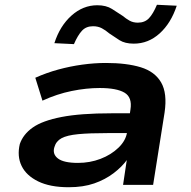

<svg xmlns="http://www.w3.org/2000/svg" viewBox="-20 -775 800 805"><path d="M268 10Q190 10 140 -14.5Q90 -39 70.5 -79.5Q51 -120 63 -171Q77 -212 117.5 -240.5Q158 -269 238 -284.5Q318 -300 448 -300H550L538 -217H432Q355 -217 308 -212.5Q261 -208 238 -195.5Q215 -183 208 -158Q199 -129 223 -110.5Q247 -92 307 -92Q357 -92 401.5 -109Q446 -126 477 -156Q508 -186 513 -222L527 -316Q535 -367 502 -386.5Q469 -406 398 -406Q342 -406 280.5 -393.5Q219 -381 158 -353L128 -449Q175 -470 224.5 -483.5Q274 -497 325 -504Q376 -511 424 -511Q511 -511 570 -493Q629 -475 655.5 -429.5Q682 -384 670 -303L622 0H496L512 -107H514Q492 -76 456.5 -49Q421 -22 375 -6Q329 10 268 10ZM290 -590 208 -594Q231 -666 279.5 -709.5Q328 -753 388 -753Q425 -753 449.5 -737.5Q474 -722 495 -708Q508 -697 523 -688.5Q538 -680 558 -680Q587 -680 604.5 -698.5Q622 -717 638 -755L721 -751Q697 -678 649.5 -635Q602 -592 541 -592Q504 -592 481 -606.5Q458 -621 438 -635Q423 -648 407 -656.5Q391 -665 370 -665Q341 -665 323.5 -646Q306 -627 290 -590Z"/></svg>

Font: Nunito Sans 7pt Expanded
Style: Bold Italic
Weight: 700
Width: 7
Italic angle: -9°
Designer: Vernon Adams
Foundry: Vernon Adams
Version: Version 3.101;gftools[0.9.27]